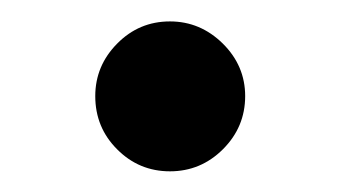

<svg xmlns="http://www.w3.org/2000/svg" viewBox="-20 -573 323 182"><path d="M70.3 -481.9Q70.3 -510.7 91.1 -531.7Q111.8 -552.7 141.1 -552.7Q169.9 -552.7 191.2 -531.7Q212.4 -510.7 212.4 -481.9Q212.4 -452.6 191.4 -431.6Q170.4 -410.6 141.1 -410.6Q111.8 -410.6 91.1 -431.4Q70.3 -452.1 70.3 -481.9Z"/></svg>

Font: Karasuma Gothic
Style: Regular
Weight: 500
Designer: Rasmus Andersson / Ryoko Nishizuka
Foundry: Genbu
Version: Version 1.00